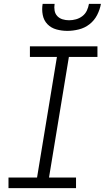

<svg xmlns="http://www.w3.org/2000/svg" viewBox="-20 -975 543 995"><path d="M24 0V-55H172L275 -680H135V-735H485V-680H337L234 -55H374V0ZM329 -815Q300 -815 272.5 -822.5Q245 -830 226 -849.5Q207 -869 201.5 -897.5Q196 -926 201 -955H263Q260 -937 263 -920Q266 -903 277 -891.5Q288 -880 304 -875Q320 -870 338 -870Q356 -870 374 -875Q392 -880 407 -891.5Q422 -903 430 -920Q438 -937 441 -955H503Q498 -926 483.5 -897.5Q469 -869 444 -849.5Q419 -830 388.5 -822.5Q358 -815 329 -815Z"/></svg>

Font: Iosevka Curly Light
Style: Italic
Weight: 300
Italic angle: -9°
Monospace: yes
Designer: Belleve Invis
Foundry: Belleve Invis
Version: Version 22.1.2; ttfautohint (v1.8.4)